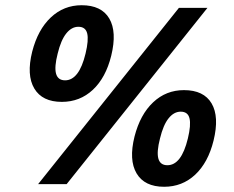

<svg xmlns="http://www.w3.org/2000/svg" viewBox="-20 -705 897 735"><path d="M216.7 -315Q141.7 -315 111.3 -366.2Q80.8 -417.5 103.3 -507.5Q125 -591.7 174.6 -638.3Q224.2 -685 292.5 -685Q368.3 -685 398.3 -634.2Q428.3 -583.3 405.8 -491.7Q385 -407.5 335.4 -361.2Q285.8 -315 216.7 -315ZM229.2 -397.5Q255.8 -397.5 275.4 -422.9Q295 -448.3 307.5 -500Q320 -551.7 313.8 -577.1Q307.5 -602.5 280 -602.5Q254.2 -602.5 233.8 -577.1Q213.3 -551.7 200.8 -500Q187.5 -448.3 194.6 -422.9Q201.7 -397.5 229.2 -397.5ZM608.3 10Q533.3 10 502.9 -41.2Q472.5 -92.5 495 -182.5Q516.7 -266.7 566.2 -313.3Q615.8 -360 684.2 -360Q760 -360 790 -309.2Q820 -258.3 797.5 -166.7Q776.7 -82.5 727.1 -36.2Q677.5 10 608.3 10ZM620.8 -72.5Q647.5 -72.5 667.1 -97.9Q686.7 -123.3 699.2 -175Q711.7 -226.7 705.4 -252.1Q699.2 -277.5 671.7 -277.5Q645.8 -277.5 625.4 -252.1Q605 -226.7 592.5 -175Q579.2 -123.3 586.2 -97.9Q593.3 -72.5 620.8 -72.5ZM125.8 0 665 -675H774.2L235 0Z"/></svg>

Font: Funnel Sans
Style: Bold Italic
Weight: 700
Italic angle: -14.036°
Designer: NORD ID, Kristian Moeller
Foundry: Dicotype
Version: Version 1.000